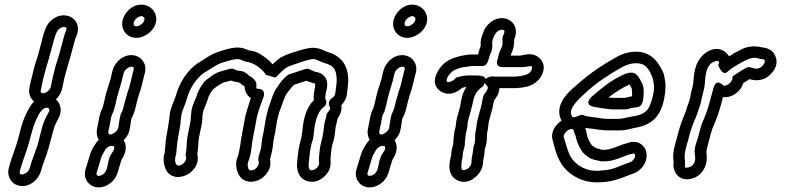

<svg xmlns="http://www.w3.org/2000/svg" viewBox="-20 -750 3400 832"><path d="M176 -622C168 -605 164 -583 160 -568L146 -516C142 -501 134 -478 129 -461L120 -424C116 -407 111 -390 108 -371C102 -346 111 -324 128 -310C121 -304 115 -296 110 -288L105 -279C92 -257 80 -228 72 -200L58 -146C46 -103 29 -65 18 -22C9 12 27 46 60 54C107 66 148 27 157 -8C167 -45 181 -73 192 -114L212 -188C217 -208 226 -222 233 -237C249 -265 246 -300 222 -319C235 -331 244 -347 248 -362C253 -379 255 -396 259 -412L269 -449C273 -463 280 -486 285 -504L299 -556C303 -573 308 -587 313 -599C327 -635 310 -668 281 -679C233 -697 187 -659 176 -622ZM241 -628C249 -633 258 -634 263 -632C267 -630 271 -630 266 -617C259 -600 255 -585 251 -568L237 -516C233 -501 225 -479 220 -461L211 -424C207 -408 203 -390 200 -373C196 -360 180 -346 167 -346C159 -346 154 -350 157 -360C161 -377 164 -396 168 -412L178 -449C182 -463 189 -486 194 -504L208 -556C213 -573 218 -594 222 -602C228 -615 228 -619 241 -628ZM190 -281C192 -280 198 -275 190 -262C179 -243 169 -221 163 -200L144 -126C135 -94 117 -55 108 -20C105 -8 88 6 75 6C68 6 63 2 66 -10C78 -54 95 -91 106 -134L121 -188C127 -211 138 -235 148 -254C154 -265 173 -291 190 -281Z M512 -665C501 -625 527 -586 571 -586C622 -586 683 -647 646 -703C639 -713 620 -730 593 -730C552 -730 521 -697 512 -665ZM560 -653C563 -666 580 -680 593 -680C599 -680 597 -680 605 -673C612 -658 588 -636 571 -636C562 -636 557 -641 560 -653ZM516 -143C526 -152 536 -166 540 -182C545 -201 546 -219 549 -235C561 -256 567 -279 572 -304L581 -337C592 -365 598 -397 605 -424L608 -435C617 -469 597 -501 566 -509C517 -521 477 -480 468 -445L465 -434C463 -426 462 -421 460 -411C451 -379 439 -350 432 -312L425 -284C409 -255 408 -223 402 -200C397 -181 398 -161 408 -144C404 -140 398 -134 394 -127L388 -118C380 -105 373 -91 369 -77C364 -57 356 -36 350 -14C340 24 365 62 408 62C427 62 444 55 459 43C483 24 489 2 495 -20C499 -31 504 -52 507 -59C522 -81 534 -113 516 -143ZM460 -167C454 -167 446 -168 451 -188C460 -222 459 -245 469 -261C470 -263 472 -266 472 -268L481 -300V-301C487 -334 498 -363 508 -400C510 -407 511 -415 513 -422L516 -433C519 -446 536 -461 550 -461C558 -461 562 -457 559 -447L556 -436C548 -406 543 -376 534 -354C534 -353 533 -352 533 -351L523 -316C517 -292 513 -272 504 -257C503 -255 502 -252 502 -250C496 -229 495 -206 492 -194C489 -183 473 -170 460 -167ZM463 -118C470 -118 473 -117 473 -117C473 -117 479 -108 471 -96L465 -87C440 -51 453 -15 428 4C420 10 414 12 408 12C401 12 396 8 399 -2C404 -21 412 -42 418 -65C420 -73 424 -81 431 -92L436 -101C444 -112 451 -116 463 -118Z M1067 -325C1059 -302 1052 -278 1045 -253C1045 -252 1044 -252 1044 -251C1038 -216 1030 -180 1024 -142L1022 -126C1018 -103 1015 -83 1009 -68C998 -41 1005 -14 1013 4C1032 44 1079 44 1109 26C1128 14 1160 -16 1150 -59C1152 -68 1156 -81 1158 -92C1164 -116 1164 -141 1168 -156C1176 -186 1177 -218 1185 -246L1191 -267C1204 -298 1211 -329 1223 -345C1236 -361 1238 -367 1255 -383C1271 -388 1290 -394 1308 -400C1321 -394 1333 -392 1346 -387C1346 -364 1336 -343 1340 -316C1311 -287 1299 -248 1293 -207L1291 -190C1289 -176 1288 -162 1286 -155L1282 -139C1274 -110 1271 -84 1268 -50C1264 -19 1271 21 1309 34C1354 49 1390 16 1403 -7C1415 -28 1413 -48 1412 -60C1414 -84 1416 -108 1421 -127L1426 -143C1431 -162 1432 -180 1434 -197C1435 -206 1440 -217 1443 -237C1454 -252 1463 -273 1459 -294C1471 -306 1481 -323 1483 -341C1485 -358 1489 -382 1489 -404C1488 -475 1452 -510 1396 -526C1381 -532 1352 -550 1311 -540C1287 -535 1262 -527 1241 -520L1230 -516C1219 -512 1208 -507 1197 -501C1183 -493 1173 -482 1161 -471C1152 -482 1141 -493 1129 -501C1116 -510 1096 -527 1064 -531L1057 -532C1045 -538 1028 -544 1013 -544C980 -544 956 -535 934 -528C891 -516 866 -492 840 -478C840 -478 839 -477 838 -477C793 -447 757 -392 742 -335C737 -318 725 -295 718 -269C718 -268 717 -267 717 -266C714 -242 713 -230 709 -204C705 -178 698 -150 696 -114L694 -92V-88C684 -64 691 -34 697 -19C716 25 764 23 794 5C813 -6 846 -36 835 -81C840 -108 839 -143 843 -160C843 -161 844 -161 844 -162C847 -185 858 -212 857 -248L859 -259C860 -275 873 -293 881 -322C884 -334 891 -346 900 -359C906 -367 941 -391 950 -393C965 -397 970 -398 981 -401C992 -396 1003 -395 1015 -393C1019 -391 1034 -379 1040 -375C1040 -356 1049 -337 1067 -325ZM1132 -426C1132 -426 1173 -413 1174 -414C1190 -430 1207 -448 1222 -458C1232 -463 1239 -465 1247 -468L1258 -472C1278 -479 1302 -487 1323 -492C1347 -498 1350 -490 1380 -479C1381 -479 1381 -478 1382 -478C1423 -467 1438 -454 1439 -404C1439 -389 1436 -367 1433 -347C1432 -338 1429 -331 1416 -323C1405 -315 1402 -300 1408 -289C1411 -284 1413 -277 1401 -264C1397 -260 1394 -253 1394 -247C1394 -240 1386 -224 1384 -202C1382 -183 1380 -167 1377 -155L1373 -139C1366 -114 1364 -90 1362 -62C1361 -41 1366 -42 1360 -32C1353 -19 1336 -9 1325 -13C1323 -14 1315 -20 1318 -44C1321 -78 1324 -103 1330 -127L1335 -143C1339 -158 1340 -173 1341 -184L1343 -199C1350 -241 1362 -272 1384 -287C1395 -295 1397 -311 1390 -321C1389 -323 1389 -331 1392 -350C1393 -354 1410 -399 1382 -423C1368 -437 1352 -437 1346 -439C1336 -443 1328 -446 1323 -449C1317 -453 1309 -453 1303 -451C1284 -445 1258 -436 1240 -430C1224 -426 1221 -420 1221 -420C1205 -407 1193 -390 1183 -375C1160 -345 1155 -310 1144 -284C1144 -283 1143 -282 1143 -281L1137 -258C1129 -230 1126 -192 1120 -168C1113 -143 1114 -118 1110 -103C1107 -91 1095 -63 1101 -49C1104 -40 1096 -24 1083 -16C1067 -7 1059 -14 1058 -16C1053 -28 1051 -36 1056 -50C1066 -74 1068 -96 1071 -118L1073 -134C1078 -168 1087 -205 1093 -242C1101 -273 1110 -299 1121 -327C1125 -336 1131 -363 1100 -365C1092 -365 1089 -368 1091 -378C1095 -405 1062 -420 1061 -421C1053 -428 1041 -440 1025 -442C1009 -444 1005 -444 995 -450C988 -454 981 -453 974 -451C958 -447 952 -445 938 -441C912 -434 899 -422 890 -415C884 -411 869 -403 859 -387C849 -373 838 -355 832 -334C828 -319 812 -296 809 -263L808 -252C808 -251 807 -249 807 -248C808 -225 800 -201 795 -171C787 -138 790 -103 785 -86C784 -81 784 -75 786 -70C790 -61 781 -45 768 -37C740 -20 736 -53 740 -70C743 -79 744 -85 744 -89L746 -110C748 -139 754 -165 759 -195C760 -201 763 -215 763 -229C765 -241 766 -251 767 -258C773 -278 783 -298 790 -323C802 -369 833 -413 865 -435C898 -454 917 -471 948 -480C972 -487 991 -494 1012 -494C1024 -493 1035 -485 1045 -483L1056 -481C1083 -476 1119 -449 1132 -426Z M1686 -665C1675 -625 1701 -586 1745 -586C1796 -586 1857 -647 1820 -703C1813 -713 1794 -730 1767 -730C1726 -730 1695 -697 1686 -665ZM1734 -653C1737 -666 1754 -680 1767 -680C1773 -680 1771 -680 1779 -673C1786 -658 1762 -636 1745 -636C1736 -636 1731 -641 1734 -653ZM1690 -143C1700 -152 1710 -166 1714 -182C1719 -201 1720 -219 1723 -235C1735 -256 1741 -279 1746 -304L1755 -337C1766 -365 1772 -397 1779 -424L1782 -435C1791 -469 1771 -501 1740 -509C1691 -521 1651 -480 1642 -445L1639 -434C1637 -426 1636 -421 1634 -411C1625 -379 1613 -350 1606 -312L1599 -284C1583 -255 1582 -223 1576 -200C1571 -181 1572 -161 1582 -144C1578 -140 1572 -134 1568 -127L1562 -118C1554 -105 1547 -91 1543 -77C1538 -57 1530 -36 1524 -14C1514 24 1539 62 1582 62C1601 62 1618 55 1633 43C1657 24 1663 2 1669 -20C1673 -31 1678 -52 1681 -59C1696 -81 1708 -113 1690 -143ZM1634 -167C1628 -167 1620 -168 1625 -188C1634 -222 1633 -245 1643 -261C1644 -263 1646 -266 1646 -268L1655 -300V-301C1661 -334 1672 -363 1682 -400C1684 -407 1685 -415 1687 -422L1690 -433C1693 -446 1710 -461 1724 -461C1732 -461 1736 -457 1733 -447L1730 -436C1722 -406 1717 -376 1708 -354C1708 -353 1707 -352 1707 -351L1697 -316C1691 -292 1687 -272 1678 -257C1677 -255 1676 -252 1676 -250C1670 -229 1669 -206 1666 -194C1663 -183 1647 -170 1634 -167ZM1637 -118C1644 -118 1647 -117 1647 -117C1647 -117 1653 -108 1645 -96L1639 -87C1614 -51 1627 -15 1602 4C1594 10 1588 12 1582 12C1575 12 1570 8 1573 -2C1578 -21 1586 -42 1592 -65C1594 -73 1598 -81 1605 -92L1610 -101C1618 -112 1625 -116 1637 -118Z M2078 -619 2074 -609C2066 -590 2061 -572 2063 -552C2063 -547 2061 -549 2055 -527L2052 -514H2031C2018 -514 2007 -514 1995 -511L1973 -507C1972 -507 1971 -506 1970 -506C1940 -498 1913 -488 1890 -460C1877 -444 1839 -388 1890 -354C1927 -331 1964 -352 1982 -369L1997 -373H2001C1993 -360 1986 -347 1982 -330C1977 -311 1977 -302 1974 -289L1960 -238C1957 -227 1956 -217 1955 -204C1948 -178 1945 -155 1944 -125C1941 -114 1935 -96 1935 -77C1930 -56 1914 -1 1953 26C1995 55 2039 26 2058 -2C2066 -14 2072 -27 2073 -43C2073 -60 2079 -70 2080 -96C2080 -101 2080 -100 2083 -111C2093 -141 2088 -154 2091 -175C2096 -194 2096 -214 2099 -226L2113 -277C2117 -293 2118 -303 2121 -315C2132 -329 2143 -345 2144 -368H2214H2217C2247 -371 2282 -373 2309 -399C2329 -418 2354 -464 2318 -498C2287 -528 2244 -509 2233 -509H2193C2193 -510 2194 -512 2194 -514C2204 -534 2209 -554 2208 -579C2225 -616 2213 -652 2181 -666C2136 -685 2092 -651 2078 -619ZM2034 -423H2006C1999 -423 1994 -422 1987 -421L1972 -418C1961 -416 1958 -416 1951 -408C1941 -397 1924 -392 1917 -396C1915 -398 1912 -409 1928 -428C1942 -445 1953 -450 1982 -458L2005 -461C2013 -463 2021 -464 2031 -464H2070C2090 -464 2094 -482 2099 -499L2104 -515C2105 -517 2115 -533 2113 -557C2112 -567 2114 -579 2119 -589L2124 -599C2128 -609 2145 -626 2161 -620C2165 -618 2169 -617 2164 -604L2160 -595C2158 -591 2157 -586 2157 -582C2159 -556 2158 -551 2149 -535C2142 -523 2140 -504 2136 -493C2136 -493 2121 -459 2160 -459H2233C2273 -459 2279 -467 2283 -463C2286 -460 2288 -447 2275 -435C2264 -425 2245 -421 2213 -418H2124C2118 -419 2114 -419 2109 -419C2109 -419 2092 -416 2084 -407C2082 -423 2055 -423 2034 -423ZM2081 -391C2083 -387 2086 -382 2092 -376C2096 -372 2094 -362 2084 -349L2078 -341C2076 -338 2075 -335 2074 -332C2069 -313 2069 -303 2065 -289L2051 -238C2045 -217 2045 -197 2042 -186C2040 -179 2039 -174 2039 -160C2038 -140 2039 -136 2036 -126C2034 -121 2030 -111 2030 -98C2029 -84 2023 -70 2023 -45C2022 -23 1993 -7 1981 -15C1980 -15 1976 -37 1984 -66C1985 -70 1985 -77 1985 -77C1986 -91 1989 -100 1993 -115C1993 -117 1994 -119 1994 -120C1995 -149 1998 -172 2004 -194C2007 -205 2005 -215 2008 -226L2022 -277C2031 -309 2031 -334 2050 -356L2059 -365C2063 -369 2067 -372 2072 -375C2072 -375 2077 -382 2081 -391Z M2479 -245C2459 -238 2460 -245 2457 -250C2441 -278 2487 -321 2523 -353C2567 -393 2617 -426 2672 -457C2691 -468 2712 -476 2736 -476C2769 -476 2782 -463 2796 -439C2803 -425 2806 -418 2809 -409C2811 -396 2813 -386 2814 -379V-365C2812 -335 2799 -293 2788 -278C2775 -261 2761 -254 2736 -248C2705 -244 2686 -237 2666 -235H2613C2593 -235 2576 -239 2554 -242C2535 -244 2518 -246 2511 -250C2499 -256 2488 -248 2479 -245ZM2617 -328C2644 -349 2677 -370 2708 -384C2710 -380 2713 -375 2717 -368C2718 -366 2718 -361 2719 -352V-341V-333C2712 -332 2691 -326 2688 -326H2637C2628 -326 2624 -327 2617 -328ZM2554 -287C2575 -283 2601 -279 2620 -277C2627 -276 2631 -276 2637 -276H2688C2702 -276 2713 -281 2717 -282C2727 -284 2735 -284 2744 -286C2765 -290 2768 -319 2769 -339C2769 -345 2770 -354 2769 -359C2769 -360 2770 -377 2760 -393C2755 -402 2742 -435 2719 -435H2712C2698 -435 2680 -426 2678 -425C2625 -401 2581 -363 2543 -330C2543 -330 2506 -297 2554 -287ZM2427 -171C2435 -184 2451 -194 2462 -190C2466 -189 2463 -190 2474 -161C2480 -132 2492 -108 2506 -89C2510 -84 2516 -79 2521 -76L2531 -68C2544 -59 2562 -56 2573 -54C2579 -52 2581 -51 2587 -51H2599C2637 -51 2665 -66 2684 -72C2688 -73 2695 -77 2701 -79L2712 -82C2722 -85 2727 -85 2729 -84C2731 -83 2736 -74 2727 -61C2722 -53 2715 -49 2708 -46L2696 -42C2657 -27 2635 -15 2595 -12C2587 -11 2578 -10 2575 -10H2563C2520 -10 2487 -30 2466 -53C2449 -71 2440 -98 2431 -129L2423 -156C2422 -159 2422 -163 2427 -171ZM2516 -196C2527 -194 2538 -193 2548 -192C2565 -190 2587 -185 2613 -185H2667C2699 -185 2721 -196 2743 -198C2744 -198 2745 -199 2746 -199C2779 -207 2807 -220 2828 -248C2853 -282 2863 -331 2864 -380C2864 -395 2860 -407 2859 -417C2857 -436 2845 -453 2839 -464C2820 -496 2790 -526 2736 -526C2700 -526 2671 -514 2648 -501C2591 -469 2537 -433 2489 -390C2469 -372 2373 -306 2413 -228V-227C2389 -211 2364 -179 2375 -142L2382 -116C2390 -82 2405 -45 2429 -19C2457 12 2504 40 2563 40H2575C2632 40 2674 21 2713 6L2725 2C2743 -5 2757 -16 2768 -32C2789 -62 2788 -105 2757 -126C2740 -138 2718 -138 2696 -129L2684 -126C2656 -117 2627 -101 2599 -101H2589C2578 -105 2565 -106 2560 -110L2548 -118C2547 -119 2547 -118 2545 -120C2535 -134 2525 -152 2522 -172C2521 -180 2520 -184 2516 -196Z M3228 -407C3248 -401 3276 -398 3303 -415C3322 -427 3361 -465 3338 -511C3327 -533 3305 -543 3285 -544C3247 -554 3216 -549 3187 -533C3173 -526 3156 -517 3139 -506C3136 -512 3128 -521 3121 -526C3082 -555 3037 -525 3021 -506C2992 -474 2987 -435 2984 -389C2982 -374 2974 -350 2972 -334C2970 -316 2959 -294 2952 -268C2942 -244 2929 -212 2921 -182L2914 -155C2907 -128 2892 -91 2899 -47C2893 -10 2918 34 2968 26C3021 18 3051 -33 3041 -89C3041 -100 3048 -125 3053 -143L3060 -170C3065 -189 3068 -197 3076 -214C3093 -254 3102 -286 3113 -329C3122 -328 3135 -329 3146 -333C3171 -342 3192 -362 3201 -390C3209 -395 3218 -401 3228 -407ZM3157 -421C3152 -417 3155 -415 3154 -410C3152 -398 3141 -385 3129 -381C3118 -377 3116 -378 3113 -381C3113 -381 3084 -413 3072 -369L3069 -359C3057 -313 3046 -271 3030 -234C3020 -214 3017 -201 3012 -182L3005 -155C3001 -141 2986 -108 2991 -81C2998 -46 2982 -27 2960 -24C2950 -22 2947 -22 2948 -39C2949 -49 2949 -49 2948 -55C2943 -83 2953 -111 2962 -143L2969 -170C2976 -196 2988 -225 2999 -251C2999 -252 3000 -253 3000 -254C3005 -271 3017 -297 3021 -326C3025 -342 3032 -364 3034 -385C3037 -430 3041 -454 3058 -472C3070 -485 3108 -498 3092 -468C3092 -468 3110 -419 3131 -438C3151 -456 3183 -475 3210 -488C3230 -498 3246 -503 3266 -497C3275 -494 3274 -495 3282 -494C3293 -492 3291 -492 3293 -489C3297 -481 3289 -466 3276 -458C3263 -450 3256 -451 3233 -458C3227 -460 3218 -459 3213 -456C3199 -448 3176 -434 3157 -421Z"/></svg>

Font: Dictator
Style: Stencil
Weight: 500
Version: Version MIL.1277